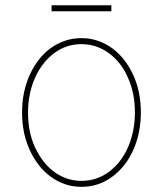

<svg xmlns="http://www.w3.org/2000/svg" viewBox="-20 -699 620 730"><path d="M93.8 -415.8Q107.6 -446 127.1 -471.4Q146.7 -496.8 171.5 -515.1Q196.4 -533.4 226 -543.7Q255.7 -554 289.8 -554Q323.9 -554 353.5 -543.5Q383.2 -533 408 -514.6Q432.9 -496.1 452.4 -470.7Q471.9 -445.3 485.8 -415.5Q515.6 -351.6 515.6 -271.3Q515.6 -236.2 509.2 -201.5Q502.8 -166.9 489.5 -134.9Q476.2 -103 455.3 -75.1Q434.3 -47.2 405.2 -25.9Q354 11.4 289.8 11.4Q255.7 11.4 226 0.9Q196.4 -9.6 171.5 -28.1Q146.7 -46.5 127.1 -71.9Q107.6 -97.3 93.8 -127.1Q63.9 -191.1 63.9 -271.3Q63.9 -351.6 93.8 -415.8ZM113.3 -138.5Q126.8 -109.4 145.2 -85.8Q163.7 -62.1 186.1 -45.6Q208.5 -29.1 234.6 -20.2Q260.7 -11.4 289.8 -11.4Q347.7 -11.4 393.8 -45.5Q416.9 -62.5 435.2 -85.9Q453.5 -109.4 466.3 -138.3Q479 -167.3 486 -200.8Q492.9 -234.4 492.9 -271.3Q492.9 -308.9 486.3 -341.4Q479.8 -373.9 466.3 -404.1Q453.5 -433.6 435 -457Q416.5 -480.5 393.8 -497Q371.1 -513.5 344.8 -522.4Q318.5 -531.2 289.8 -531.2Q232.2 -531.2 186.4 -497.2Q163.4 -480.1 144.9 -456.5Q126.4 -432.9 113.5 -403.9Q100.5 -375 93.6 -341.6Q86.6 -308.2 86.6 -271.3Q86.6 -233.7 93 -201.2Q99.4 -168.7 113.3 -138.5ZM176.1 -656.2V-679H403.4V-656.2Z"/></svg>

Font: Inter P Thin
Style: Regular
Weight: 100
Designer: Rasmus Andersson
Foundry: rsms
Version: Version 3.018;git-588b23468